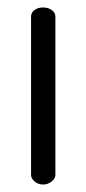

<svg xmlns="http://www.w3.org/2000/svg" viewBox="-20 -493 231 513"><path d="M128 -449V-26Q128 -16 118 -8Q108 0 95 0Q82 0 72.5 -8Q63 -16 63 -26V-449Q63 -459 72 -466Q81 -473 95 -473Q109 -473 118.5 -466Q128 -459 128 -449Z"/></svg>

Font: Dosis
Style: Regular
Weight: 400
Designer: Edgar Tolentino, Pablo Impallari, Igino Marini
Foundry: Edgar Tolentino, Pablo Impallari, Igino Marini
Version: Version 1.007